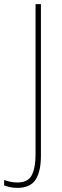

<svg xmlns="http://www.w3.org/2000/svg" viewBox="-81 -827 301 929"><path d="M3 82Q-16 82 -32 78.5Q-48 75 -61 70V44Q-47 49 -30.5 52.5Q-14 56 3 56Q55 56 73 20Q91 -16 91 -78V-807H117V-73Q117 2 91.5 42Q66 82 3 82Z"/></svg>

Font: Noto Sans Kannada UI Condensed Thin
Style: Regular
Weight: 100
Width: 3
Designer: Jelle Bosma - Monotype Design Team
Foundry: Monotype Imaging Inc.
Version: Version 2.005; ttfautohint (v1.8.4.7-5d5b)